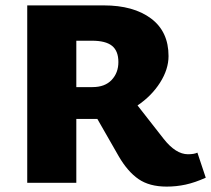

<svg xmlns="http://www.w3.org/2000/svg" viewBox="-20 -678 783 712"><path d="M743 -19Q703 -1 668.5 6.5Q634 14 598 14Q534 14 493.5 -14Q453 -42 420 -99L341 -237H335H263V0H81V-658H365Q475 -658 540 -609.5Q605 -561 605 -470Q605 -421 573.5 -371.5Q542 -322 490 -287L587 -163Q632 -106 677 -106Q700 -106 712 -112ZM263 -355H323Q369 -355 394 -381.5Q419 -408 419 -448Q419 -489 395.5 -508Q372 -527 321 -527H263Z"/></svg>

Font: Ysabeau Heavy
Style: Regular
Weight: 800
Designer: Christian Thalmann (Catharsis Fonts)
Version: Version 0.003